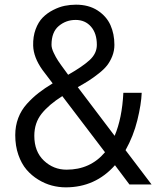

<svg xmlns="http://www.w3.org/2000/svg" viewBox="-20 -785 710 817"><path d="M44.9 -210Q44.9 -249 57.6 -282.7Q70.3 -316.4 94.7 -343.3Q119.1 -370.1 144.3 -389.6Q169.4 -409.2 204.1 -430.2L161.1 -486.8Q122.6 -540.5 121.1 -590.8Q120.1 -629.4 131.6 -660.4Q143.1 -691.4 161.9 -710.4Q180.7 -729.5 206.1 -742.4Q231.4 -755.4 255.4 -760.3Q279.3 -765.1 303.2 -765.1Q357.4 -765.1 395.3 -740.5Q433.1 -715.8 450 -678.2Q466.8 -640.6 466.8 -594.2Q466.8 -568.8 457.8 -546.1Q448.7 -523.4 435.8 -506.8Q422.9 -490.2 399.9 -472.2Q377 -454.1 358.6 -442.4Q340.3 -430.7 311 -414.1L467.8 -207Q499.5 -281.7 504.9 -390.1H583Q581.1 -341.3 564.5 -273.7Q547.9 -206.1 514.2 -146L625 0H530.8L469.2 -82Q385.7 12.2 259.8 12.2Q230 12.2 200.4 4.4Q170.9 -3.4 142.6 -20.8Q114.3 -38.1 92.8 -63.2Q71.3 -88.4 58.1 -126.2Q44.9 -164.1 44.9 -210ZM126 -207Q126 -140.1 166.7 -101.6Q207.5 -63 263.2 -63Q364.3 -63 426.8 -137.2L245.1 -376Q188.5 -340.3 157.2 -301.3Q126 -262.2 126 -207ZM199.2 -594.2Q199.2 -580.1 208.3 -560.8Q217.3 -541.5 227.3 -526.4Q237.3 -511.2 256.8 -484.9L270 -466.8Q331.1 -501.5 361.6 -529.5Q392.1 -557.6 392.1 -594.2Q392.1 -643.1 367.2 -671.6Q342.3 -700.2 301.8 -700.2Q260.7 -700.2 230 -674.3Q199.2 -648.4 199.2 -594.2Z"/></svg>

Font: Standard
Style: Regular
Weight: 400
Designer: Bryce Wilner
Version: Version 2.000;PS 2.0;hotconv 16.6.51;makeotf.lib2.5.65220 DE